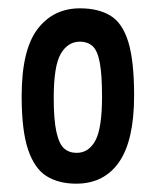

<svg xmlns="http://www.w3.org/2000/svg" viewBox="-20 -730 374 461"><path d="M163 -289Q121 -289 92 -307Q63 -325 47.5 -370.5Q32 -416 32 -499Q32 -610 70 -660Q108 -710 172 -710Q216 -710 245 -692.5Q274 -675 288 -629.5Q302 -584 302 -501Q302 -393 266 -341Q230 -289 163 -289ZM164 -363Q193 -363 209 -392.5Q225 -422 225 -498Q225 -551 219.5 -580Q214 -609 202 -619.5Q190 -630 172 -630Q143 -630 126 -601Q109 -572 109 -495Q109 -442 115.5 -413Q122 -384 134 -373.5Q146 -363 164 -363Z"/></svg>

Font: Yanone Kaffeesatz Medium
Style: Regular
Weight: 500
Designer: Yanone (Cyrillic: Daniel Pouzeot, Huerta Tipografica, and Cyreal)
Foundry: Yanone
Version: Version 2.003